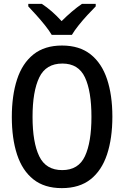

<svg xmlns="http://www.w3.org/2000/svg" viewBox="-20 -961 640 991"><path d="M299 10Q209 10 152 -35.5Q95 -81 68 -163.5Q41 -246 41 -357Q41 -468 68 -551Q95 -634 152.5 -680Q210 -726 300 -726Q390 -726 447.5 -680.5Q505 -635 532.5 -552.5Q560 -470 560 -359Q560 -247 532.5 -164Q505 -81 447.5 -35.5Q390 10 299 10ZM301 -83Q385 -83 418.5 -155Q452 -227 452 -358Q452 -490 418.5 -561.5Q385 -633 302 -633Q217 -633 182.5 -561Q148 -489 148 -358Q148 -226 182.5 -154.5Q217 -83 301 -83ZM247 -781Q234 -803 212.5 -830Q191 -857 167.5 -883Q144 -909 126 -928V-941H196Q248 -907 298 -852Q325 -879 351.5 -901.5Q378 -924 403 -941H474V-928Q455 -909 431 -883Q407 -857 385.5 -830Q364 -803 351 -781Z"/></svg>

Font: Noto Sans Mono Medium
Style: Regular
Weight: 500
Designer: Monotype Design Team
Foundry: Monotype Imaging Inc.
Version: Version 2.014